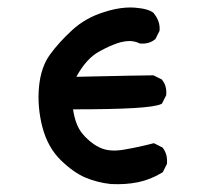

<svg xmlns="http://www.w3.org/2000/svg" viewBox="-20 -485 540 507"><path d="M272.9 1Q236.8 -2.9 205.6 -16.1Q174.3 -29.3 140.6 -62Q106 -95.7 91.8 -149.9Q78.1 -203.6 83 -255.4Q85.4 -281.7 92.8 -303.2Q100.1 -324.7 112.3 -341.3Q136.2 -374 170.9 -405.8Q188.5 -421.9 209.2 -433.6Q230 -445.3 253.4 -452.6Q269.5 -458 283.9 -460.9Q298.3 -463.9 311.5 -464.8Q324.7 -465.8 336.4 -464.8Q372.6 -461.9 385.7 -450.7L386.2 -450.2V-449.7Q403.3 -428.7 401.4 -404.8V-403.8L400.9 -402.8L391.1 -383.3L390.6 -381.8L389.6 -381.3Q374 -368.2 350.1 -370.1H349.1L348.1 -370.6Q339.4 -375 328.9 -376.2Q318.4 -377.4 306.2 -375Q302.2 -374.5 297.9 -373.3Q293.5 -372.1 288.6 -370.4Q283.7 -368.7 278.3 -366.5Q272.9 -364.3 267.3 -361.8Q261.7 -359.4 255.6 -356.2Q249.5 -353 243.2 -349.6Q208.5 -331.5 181.6 -282.2Q358.9 -286.1 383.8 -286.1H385.3L386.2 -285.6L405.8 -275.9L407.2 -275.4L407.7 -274.4Q420.9 -258.8 418.9 -234.9V-233.9L418.5 -232.9L408.7 -213.4L407.7 -211.4L405.8 -210.4Q391.1 -203.1 334 -199.7Q276.9 -196.3 172.9 -196.3Q179.2 -153.8 197.8 -131.8Q204.6 -123.5 212.2 -116.7Q219.7 -109.9 227.5 -104.5Q235.4 -99.1 243.7 -95.2Q255.9 -89.4 271.5 -87.9Q287.1 -86.4 307.1 -89.8Q347.2 -96.7 384.3 -106.4L386.2 -106.9L388.2 -106L407.7 -96.2L409.2 -95.2L410.2 -94.2Q422.9 -77.1 420.9 -53.2V-52.2L420.4 -51.3L410.6 -31.7L409.7 -30.3L408.2 -29.3Q393.1 -20 377.2 -13.7Q361.3 -7.3 344.7 -3.9Q312 2.9 272.9 1Z"/></svg>

Font: NaikaiFont
Style: SemiBold
Weight: 600
Version: Version 1.89